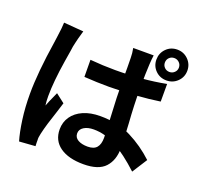

<svg xmlns="http://www.w3.org/2000/svg" viewBox="-153 -1029 1306 1260"><g transform="rotate(20 500.0 -399.0)"><path d="M538 -594Q729 -594 890 -625V-502Q737 -479 538 -477Q453 -477 364 -483L363 -602Q454 -594 538 -594ZM737 -707Q733 -645 733 -533Q733 -417 742 -296Q749 -177 749 -124Q749 -41 703.5 8.5Q658 58 553 58Q448 58 388.5 15.5Q329 -27 329 -105Q329 -155 356 -194Q383 -233 433 -255Q483 -277 551 -277Q675 -277 768 -230Q861 -183 938 -111L871 -6Q777 -93 699 -136.5Q621 -180 541 -180Q499 -180 472.5 -163.5Q446 -147 446 -119Q446 -90 472 -75Q498 -60 539 -60Q583 -60 602.5 -83Q622 -106 622 -151Q622 -186 616 -296Q608 -436 608 -532V-636Q608 -690 607 -705Q607 -736 600 -771H743Q739 -744 737 -707ZM231 -671Q224 -643 221 -615L208 -535Q184 -384 184 -284Q184 -246 188 -219Q200 -251 220 -294L232 -321L294 -273Q289 -257 283.5 -239.5Q278 -222 272 -203Q256 -156 243 -113Q230 -70 222 -34Q215 -5 217 12V32Q217 47 218 54L106 62Q89 5 77.5 -78.5Q66 -162 66 -257Q66 -405 101 -630L107 -674Q116 -736 117 -772L255 -761Q236 -696 231 -671ZM877 -704Q897 -704 911.5 -718Q926 -732 926 -752Q926 -773 911.5 -787Q897 -801 877 -801Q856 -801 842 -787Q828 -773 828 -752Q828 -732 842 -718Q856 -704 877 -704ZM877 -860Q922 -860 953.5 -828.5Q985 -797 985 -752Q985 -707 953.5 -676Q922 -645 877 -645Q831 -645 800 -676Q769 -707 769 -752Q769 -797 800 -828.5Q831 -860 877 -860Z"/></g></svg>

Font: Merged Yaku Han JP
Style: Bold
Weight: 700
Designer: Ryoko NISHIZUKA 西塚涼子 (kana, bopomofo & ideographs); Paul D. Hunt (Latin, Greek & Cyrillic); Sandoll Communications 산돌커뮤니
Foundry: Adobe
Version: Version 2.004